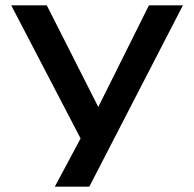

<svg xmlns="http://www.w3.org/2000/svg" viewBox="-20 -518 727 718"><path d="M185 180 307 -48V49L22 -498H155L348 -117H347L537 -498H664L314 180Z"/></svg>

Font: Nunito Sans 7pt Expanded SemiBold
Style: Regular
Weight: 600
Width: 7
Designer: Vernon Adams
Foundry: Vernon Adams
Version: Version 3.101;gftools[0.9.27]